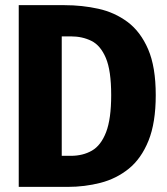

<svg xmlns="http://www.w3.org/2000/svg" viewBox="-20 -731 655 751"><path d="M589.2 -359Q589.2 -250.8 560.8 -180.5Q532.3 -110.3 483.6 -71Q434.9 -31.8 373.1 -15.9Q311.3 0 245.1 0H53.3V-710.8H232.8Q301 -710.8 364.9 -696.7Q428.7 -682.6 479.2 -644.9Q529.7 -607.2 559.5 -538.2Q589.2 -469.2 589.2 -359ZM414.9 -359Q414.9 -454.9 394.1 -504.1Q373.3 -553.3 337.7 -571Q302.1 -588.7 257.4 -588.7H221.5V-121.5H257.4Q304.1 -121.5 339.5 -141.8Q374.9 -162.1 394.9 -213.8Q414.9 -265.6 414.9 -359Z"/></svg>

Font: FiraCode Nerd Font
Style: Bold
Weight: 700
Designer: Carrois Corporate, Edenspiekermann AG, Nikita Prokopov
Foundry: Carrois Corporate, Edenspiekermann AG, Nikita Prokopov
Version: Version 6.002;Nerd Fonts 2.1.0